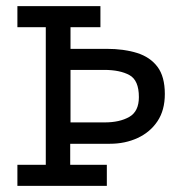

<svg xmlns="http://www.w3.org/2000/svg" viewBox="-20 -609 580 629"><path d="M37 0V-69H130V-520H37V-589H309V-520H211V-449H329Q386 -449 429 -435.5Q472 -422 496 -390Q520 -358 520 -301Q520 -248 496 -212Q472 -176 431 -157Q390 -138 340 -138H210V-69H330V0ZM211 -208H323Q372 -208 403.5 -226Q435 -244 435 -291Q435 -346 404 -363Q373 -380 321 -380H211Z"/></svg>

Font: Podkova VF Beta
Style: Regular
Weight: 400
Designer: Ilya Yudin
Foundry: Cyreal (www.cyreal.org)
Version: Version 2.100